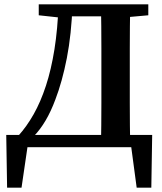

<svg xmlns="http://www.w3.org/2000/svg" viewBox="-20 -684 752 892"><path d="M13 188 9 -57H687L683 188H615L583 -51L635 0H58L115 -51L80 188ZM160 -613V-664H283V-601H271ZM283 -608V-664H508V-608ZM449 0Q450 -52 450.5 -103Q451 -154 451 -206Q451 -258 451 -309V-355Q451 -407 451 -459Q451 -511 450.5 -562.5Q450 -614 449 -664H585Q584 -613 583.5 -561.5Q583 -510 583 -458.5Q583 -407 583 -355V-309Q583 -257 583 -205Q583 -153 583.5 -102Q584 -51 585 0ZM522 -601V-664H669V-613L535 -601ZM65 -53Q104 -96 136.5 -153.5Q169 -211 193.5 -286Q218 -361 233 -455Q248 -549 252 -664H317Q312 -524 290.5 -414Q269 -304 237 -221Q217 -167 192 -124.5Q167 -82 137 -51V-31Z"/></svg>

Font: Source Serif 4 18pt SemiBold
Style: Regular
Weight: 600
Designer: Frank Grießhammer
Foundry: Adobe Systems Incorporated
Version: Version 4.004;hotconv 1.0.116;makeotfexe 2.5.65601